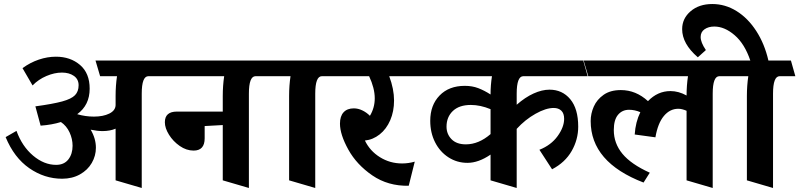

<svg xmlns="http://www.w3.org/2000/svg" viewBox="-20 -881 3976 955"><path d="M718 -502Q685 -502 685 -415V54L555 16V-241Q527 -229 490 -229Q464 -229 431 -236Q457 -192 457 -146Q457 -106 436.5 -70.5Q416 -35 377.5 -13.5Q339 8 289 8Q201 8 125.5 -44.5Q50 -97 8 -199L62 -230Q90 -153 144.5 -107Q199 -61 259 -61Q299 -61 320 -88Q341 -115 341 -156Q341 -190 326 -222.5Q311 -255 283 -274Q238 -260 182 -256L156 -352Q244 -364 289.5 -376.5Q335 -389 353 -407.5Q371 -426 371 -457Q371 -487 347.5 -503.5Q324 -520 288 -520Q251 -520 211 -503Q171 -486 142 -456L92 -542Q130 -570 173 -584.5Q216 -599 258 -599Q330 -599 378 -558Q426 -517 426 -440Q426 -358 364 -313Q405 -301 447 -301Q493 -301 523.5 -316Q554 -331 555 -358V-404Q555 -455 562 -502H478L455 -580H754L776 -502Z M1251 -502Q1218 -502 1218 -415V54L1088 16V-259L998 -254V-193Q998 -132 943 -132Q907 -132 874 -155Q841 -178 820.5 -211Q800 -244 800 -273Q800 -326 860 -326H1088V-404Q1088 -455 1095 -502H759L736 -580H1326L1348 -502Z M1581 -502Q1548 -502 1548 -415V54L1418 16V-404Q1418 -455 1425 -502H1331L1308 -580H1637L1659 -502Z M1980 -68Q2012 -68 2043 -77L2013 43Q1910 45 1832 -8.5Q1754 -62 1712.5 -137Q1671 -212 1671 -266Q1671 -303 1689 -322.5Q1707 -342 1740 -342Q1761 -342 1782 -332Q1803 -322 1820 -305Q1844 -345 1844 -392Q1844 -442 1816 -502H1642L1619 -580H2070L2092 -502H1916Q1940 -438 1940 -381Q1940 -327 1921 -283Q1902 -239 1868.5 -212.5Q1835 -186 1795 -182Q1820 -130 1870 -99Q1920 -68 1980 -68Z M2856 -251Q2856 -187 2823.5 -130Q2791 -73 2726 -39L2663 -136Q2721 -159 2753.5 -204Q2786 -249 2786 -290Q2786 -317 2772 -330.5Q2758 -344 2734 -344Q2695 -344 2643.5 -315Q2592 -286 2550 -240V54L2420 16V-112Q2360 -71 2305 -71Q2253 -71 2210.5 -98.5Q2168 -126 2144 -173.5Q2120 -221 2120 -280Q2120 -358 2166.5 -406Q2213 -454 2292 -454Q2329 -454 2359 -442.5Q2389 -431 2420 -411Q2420 -458 2427 -502H2075L2052 -580H2881L2903 -502H2583Q2550 -502 2550 -415V-360Q2592 -397 2634 -416Q2676 -435 2713 -435Q2777 -435 2816.5 -387.5Q2856 -340 2856 -251ZM2420 -214V-338Q2369 -359 2322 -359Q2264 -359 2232.5 -329Q2201 -299 2201 -251Q2201 -214 2226 -188.5Q2251 -163 2297 -163Q2361 -163 2420 -214Z M3558 -502Q3525 -502 3525 -415V54L3395 16V-330Q3372 -340 3354 -340Q3312 -340 3282 -304Q3252 -268 3240 -198L3137 -212Q3141 -274 3165 -323Q3137 -335 3109 -335Q3075 -335 3054 -310Q3033 -285 3033 -234Q3033 -168 3076 -116Q3119 -64 3212 -22L3181 27Q2918 -74 2918 -279Q2918 -316 2933.5 -351Q2949 -386 2982.5 -409.5Q3016 -433 3068 -433Q3143 -433 3203 -378Q3251 -428 3315 -428Q3355 -428 3395 -406Q3395 -455 3402 -502H2906L2883 -580H3613L3635 -502Z M3858 -502Q3825 -502 3825 -415V54L3695 16V-404Q3695 -455 3702 -502H3608L3585 -580H3712Q3684 -663 3634 -706Q3584 -749 3533 -749Q3504 -749 3484.5 -735.5Q3465 -722 3465 -697Q3465 -670 3491 -632L3451 -596Q3373 -663 3373 -736Q3373 -789 3415 -825Q3457 -861 3523 -861Q3587 -861 3643.5 -826Q3700 -791 3741.5 -727Q3783 -663 3802 -580H3914L3936 -502Z"/></svg>

Font: Sumana
Style: Bold
Weight: 700
Designer: Cyreal, Alexei Vanyashin (Devanagari), Olga Karpushina (Latin)
Foundry: Cyreal
Version: Version 1.015;PS 001.015;hotconv 1.0.70;makeotf.lib2.5.58329